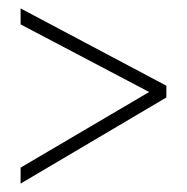

<svg xmlns="http://www.w3.org/2000/svg" viewBox="-20 -582 445 457"><path d="M29 -183 335 -363 29 -524V-562L376 -378V-350L29 -145Z"/></svg>

Font: Noto Sans Lao Looped ExtraCondensed ExtraLight
Style: Regular
Weight: 200
Width: 2
Designer: Mark Frömberg, Ben Mitchell
Foundry: The Fontpad Ltd
Version: Version 1.002; ttfautohint (v1.8.4.7-5d5b)